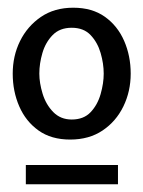

<svg xmlns="http://www.w3.org/2000/svg" viewBox="-20 -757 372 498"><path d="M170 -737Q219 -737 252 -713.5Q285 -690 302 -651Q319 -612 319 -566Q319 -520 300 -481Q281 -442 246 -418.5Q211 -395 162 -395Q113 -395 80 -418.5Q47 -442 30 -481Q13 -520 13 -566Q13 -612 32 -650.5Q51 -689 86 -713Q121 -737 170 -737ZM166 -685Q135 -685 116.5 -666Q98 -647 90 -619.5Q82 -592 82 -566Q82 -542 90.5 -514Q99 -486 118 -466.5Q137 -447 166 -447Q197 -447 215 -466Q233 -485 241 -513Q249 -541 249 -566Q249 -592 241 -619.5Q233 -647 215 -666Q197 -685 166 -685ZM47 -329H286V-279H47Z"/></svg>

Font: Rosario Light
Style: Regular
Weight: 300
Designer: Hector Gatti
Foundry: Omnibus Type
Version: Version 1.101; ttfautohint (v1.8.1.43-b0c9)